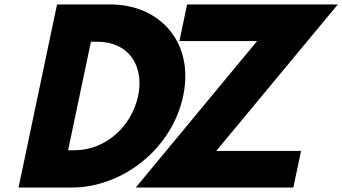

<svg xmlns="http://www.w3.org/2000/svg" viewBox="-20 -845 1542 865"><path d="M1502 -825H823L788.3 -660H1138.3L591.5 0H1301.5L1336.2 -165H954.2ZM237 -825 63.5 0H302.5C529.5 0 754.7 -172 805.3 -413C855.8 -653 702 -825 476 -825ZM286.8 -168 389.7 -657H418.7C558.7 -657 631.2 -550 602.1 -412C572.1 -274 454.8 -168 315.8 -168Z"/></svg>

Font: Hussar
Style: BdOblTwo
Weight: 700
Foundry: Cannot Into Space Fonts
Version: Version 2.00